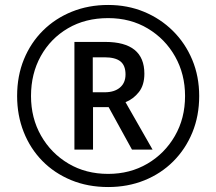

<svg xmlns="http://www.w3.org/2000/svg" viewBox="-20 -744 871 774"><path d="M416 10Q334 10 266.5 -18Q199 -46 150.5 -95.5Q102 -145 75.5 -212Q49 -279 49 -357Q49 -438 76.5 -505Q104 -572 153.5 -621Q203 -670 270 -697Q337 -724 416 -724Q494 -724 560.5 -696.5Q627 -669 677 -619.5Q727 -570 755 -503Q783 -436 783 -357Q783 -277 755.5 -210Q728 -143 678.5 -93.5Q629 -44 562 -17Q495 10 416 10ZM416 -43Q504 -43 574 -84Q644 -125 685 -196Q726 -267 726 -357Q726 -445 686 -516Q646 -587 576 -629Q506 -671 416 -671Q324 -671 254 -630Q184 -589 144.5 -518Q105 -447 105 -357Q105 -268 145.5 -197Q186 -126 256 -84.5Q326 -43 416 -43ZM280 -141V-575H404Q562 -575 562 -447Q562 -401 540 -373Q518 -345 486 -332L595 -141H512L418 -312H355V-141ZM402 -372Q441 -372 463.5 -391Q486 -410 486 -444Q486 -480 465.5 -496.5Q445 -513 401 -513H354V-372Z"/></svg>

Font: Noto Sans Hebrew SemiCondensed
Style: Regular
Weight: 400
Width: 4
Designer: Monotype Design Team
Foundry: Monotype Imaging Inc.
Version: Version 2.004; ttfautohint (v1.8.4.7-5d5b)